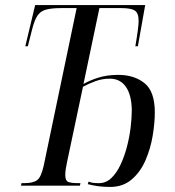

<svg xmlns="http://www.w3.org/2000/svg" viewBox="-20 -734 691 759"><path d="M415 5Q389 5 367.5 2Q346 -1 327 -6L330 -16Q341 -12 349.5 -11Q358 -10 371 -10Q399 -10 420 -30Q441 -50 456.5 -83Q472 -116 482 -154.5Q492 -193 496.5 -231Q501 -269 501 -299Q500 -359 477.5 -391Q455 -423 414 -423Q384 -423 357 -413Q330 -403 308 -391L245 -93Q242 -79 240 -66Q238 -53 238 -42Q238 -20 249.5 -15Q261 -10 290 -10H298L296 0H63L65 -10H76Q111 -10 127 -22Q143 -34 153 -80L283 -702H221Q184 -702 162 -696Q140 -690 128 -672Q116 -654 107 -618L90 -551H80L119 -714H554L525 -551H515Q528 -626 528 -651Q528 -683 512.5 -692.5Q497 -702 460 -702H373L310 -402Q334 -416 368.5 -427Q403 -438 448 -438Q510 -438 551 -405.5Q592 -373 592 -290Q592 -248 583.5 -197Q575 -146 555 -100Q535 -54 500.5 -24.5Q466 5 415 5Z"/></svg>

Font: Noto Serif Display ExtraCondensed
Style: Italic
Weight: 400
Width: 2
Italic angle: -12°
Designer: Monotype Design Team
Foundry: Monotype Imaging Inc.
Version: Version 2.009